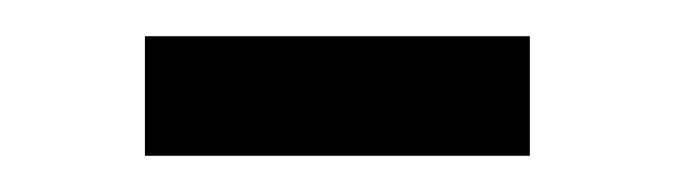

<svg xmlns="http://www.w3.org/2000/svg" viewBox="-20 -303 372 106"><path d="M60 -283H272.5V-217H60Z"/></svg>

Font: Newsreader 60pt Medium
Style: Regular
Weight: 500
Designer: Hugues Gentile
Foundry: Production Type
Version: Version 1.003